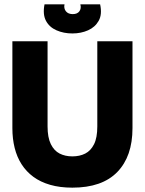

<svg xmlns="http://www.w3.org/2000/svg" viewBox="-20 -850 667 884"><path d="M313 14Q256 14 211 1Q166 -12 133.5 -36Q101 -60 79.5 -93.5Q58 -127 47.5 -169Q37 -211 37 -260V-660H199V-268Q199 -217 214 -186.5Q229 -156 254.5 -143Q280 -130 313 -130Q347 -130 372.5 -143Q398 -156 413 -186Q428 -216 428 -268V-660H590V-260Q590 -130 520 -58Q450 14 313 14ZM185 -830H277Q273 -811 283.5 -798Q294 -785 315 -785Q336 -785 345.5 -798Q355 -811 350 -830H441Q451 -784 434.5 -754.5Q418 -725 385.5 -710.5Q353 -696 313 -696Q273 -696 240 -710.5Q207 -725 191.5 -754.5Q176 -784 185 -830Z"/></svg>

Font: Bricolage Grotesque 96pt ExtraBold
Style: Regular
Weight: 800
Designer: Mathieu Triay
Foundry: Atelier Triay
Version: Version 1.001;gftools[0.9.33.dev8+g029e19f]